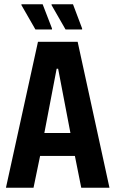

<svg xmlns="http://www.w3.org/2000/svg" viewBox="-20 -885 545 905"><path d="M8 0 159 -688H346L496 0H363L333 -150H169L138 0ZM189 -258H312L254 -561H247ZM367 -746H289L223 -861V-865H324L367 -751ZM225 -746H147L81 -861V-865H181L225 -751Z"/></svg>

Font: Saira Condensed
Style: Bold
Weight: 700
Width: 3
Designer: Hector Gatti with collaboration of the Omnibus-Type team
Foundry: Omnibus-Type
Version: Version 1.101